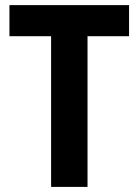

<svg xmlns="http://www.w3.org/2000/svg" viewBox="-20 -734 544 754"><path d="M323.7 0H180.7V-591.8H17.1V-713.9H486.8V-591.8H323.7Z"/></svg>

Font: Open Sans SemiCondensed
Style: Bold
Weight: 700
Width: 4
Designer: Monotype Design Team
Foundry: Monotype Imaging Inc.
Version: Version 3.003